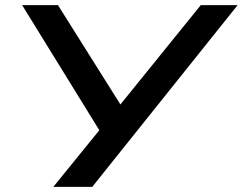

<svg xmlns="http://www.w3.org/2000/svg" viewBox="-20 -725 942 745"><path d="M187 0 377 -234 380 -196 66 -705H205L452 -312H441L759 -705H902L338 0Z"/></svg>

Font: Nunito Sans 7pt Expanded SemiBold
Style: Italic
Weight: 600
Width: 7
Italic angle: -9°
Designer: Vernon Adams
Foundry: Vernon Adams
Version: Version 3.101;gftools[0.9.27]